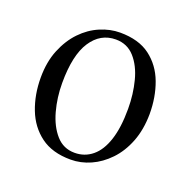

<svg xmlns="http://www.w3.org/2000/svg" viewBox="-80 -887 541 545"><g transform="rotate(20 190.0 -614.5)"><path d="M186 -421Q130.5 -421 95.5 -447Q60.5 -473 43.8 -516.2Q27 -559.5 27 -611Q27 -658.5 42 -695.2Q57 -732 81.2 -757.2Q105.5 -782.5 135.5 -795.2Q165.5 -808 195.5 -808Q252 -808 286.5 -782Q321 -756 337 -713.2Q353 -670.5 353 -619Q352.5 -571.5 338 -534.5Q323.5 -497.5 299.2 -472.2Q275 -447 245.8 -434Q216.5 -421 186 -421ZM190 -443Q220.5 -443 243.2 -461.8Q266 -480.5 278.2 -518Q290.5 -555.5 290.5 -612Q290.5 -656.5 280.2 -696Q270 -735.5 247.8 -760.5Q225.5 -785.5 191 -785.5Q144.5 -785.5 117 -743.5Q89.5 -701.5 89.5 -617.5Q89.5 -573.5 100.5 -533.5Q111.5 -493.5 133.8 -468.2Q156 -443 190 -443Z"/></g></svg>

Font: Merriweather 120pt Light
Style: Regular
Weight: 300
Version: Version 2.100